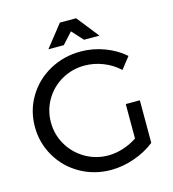

<svg xmlns="http://www.w3.org/2000/svg" viewBox="-129 -1006 1009 1119"><g transform="rotate(-15 375.5 -446.5)"><path d="M584 -342H669V-85Q616 -43 545 -18Q474 7 404 7Q303 7 219 -40.5Q135 -88 86.5 -170.5Q38 -253 38 -351Q38 -449 87 -530.5Q136 -612 221 -659Q306 -706 409 -706Q482 -706 551.5 -680Q621 -654 672 -609L617 -539Q575 -578 520.5 -599.5Q466 -621 409 -621Q334 -621 271 -585Q208 -549 171.5 -487Q135 -425 135 -351Q135 -277 172 -214.5Q209 -152 272 -115.5Q335 -79 410 -79Q454 -79 499.5 -93.5Q545 -108 584 -134ZM539 -767H446L385 -834L324 -767H231L336 -900H434Z"/></g></svg>

Font: Montserrat
Style: Regular
Weight: 400
Designer: Julieta Ulanovsky
Foundry: Julieta Ulanovsky
Version: Version 6.001